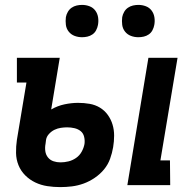

<svg xmlns="http://www.w3.org/2000/svg" viewBox="-20 -756 790 784"><path d="M500 0 586 -520H705L635 -101H674L675 0ZM226 8Q199 8 173 4Q147 0 124 -11Q101 -22 83 -40Q65 -58 55.5 -81.5Q46 -105 45.5 -131.5Q45 -158 49 -185L88 -419H49V-520H224L189 -309Q215 -324 243.5 -330Q272 -336 299 -336Q323 -336 346 -332Q369 -328 388 -316.5Q407 -305 420 -287Q433 -269 439.5 -247.5Q446 -226 446 -202.5Q446 -179 442 -155Q438 -131 429.5 -107.5Q421 -84 405 -64.5Q389 -45 367 -30Q345 -15 321.5 -6.5Q298 2 274 5Q250 8 226 8ZM227 -93Q243 -93 259.5 -97Q276 -101 290.5 -111Q305 -121 313.5 -136.5Q322 -152 325 -168Q327 -183 323.5 -197.5Q320 -212 309.5 -220.5Q299 -229 284.5 -232.5Q270 -236 254 -236Q242 -236 228.5 -234Q215 -232 202.5 -226Q190 -220 180 -209Q170 -198 168 -185L166 -169Q163 -154 165 -139Q167 -124 176 -113Q185 -102 198.5 -97.5Q212 -93 227 -93ZM545 -604Q529 -604 514.5 -609.5Q500 -615 490.5 -627Q481 -639 479 -654.5Q477 -670 479 -686Q481 -697 487 -707.5Q493 -718 502.5 -724.5Q512 -731 523 -733.5Q534 -736 545 -736Q561 -736 575.5 -730.5Q590 -725 599 -713Q608 -701 610.5 -685.5Q613 -670 610 -654Q608 -643 602.5 -632.5Q597 -622 587.5 -615.5Q578 -609 567 -606.5Q556 -604 545 -604ZM315 -604Q299 -604 284.5 -609.5Q270 -615 260.5 -627Q251 -639 249 -654.5Q247 -670 249 -686Q251 -697 257 -707.5Q263 -718 272.5 -724.5Q282 -731 293 -733.5Q304 -736 315 -736Q331 -736 345.5 -730.5Q360 -725 369 -713Q378 -701 380.5 -685.5Q383 -670 380 -654Q378 -643 372.5 -632.5Q367 -622 357.5 -615.5Q348 -609 337 -606.5Q326 -604 315 -604Z"/></svg>

Font: Iosevka Etoile
Style: Bold Italic
Weight: 700
Italic angle: -9°
Designer: Belleve Invis
Foundry: Belleve Invis
Version: Version 28.1.0; ttfautohint (v1.8.4)